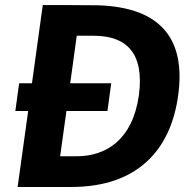

<svg xmlns="http://www.w3.org/2000/svg" viewBox="-20 -743 761 763"><path d="M369 -722C307 -723 165 -723 150 -723L107 -412H56L41 -302H92L50 0H264C520 0 658 -141 688 -364C718 -580 627 -714 369 -722ZM532 -365C507 -186 400 -122 285 -122H219L244 -302H407L422 -412H259L285 -601H352C483 -601 554 -532 532 -365Z"/></svg>

Font: United Sans
Style: Bold Italic
Weight: 700
Italic angle: -8°
Designer: Pablo Impallari, Rodrigo Fuenzalida (Modified by Dan O. Williams)
Version: Version 1.000;PS 001.000;hotconv 1.0.88;makeotf.lib2.5.64775